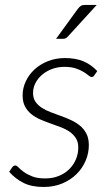

<svg xmlns="http://www.w3.org/2000/svg" viewBox="-20 -736 426 764"><path d="M355.5 -436.5Q351.5 -429.5 344.5 -429.5Q339.5 -429.5 332.2 -435.8Q325 -442 312.5 -449.8Q300 -457.5 281.5 -463.8Q263 -470 235.5 -470Q210 -470 187.2 -461.5Q164.5 -453 147.8 -438.8Q131 -424.5 121.2 -405.8Q111.5 -387 111.5 -366Q111.5 -345.5 121 -331.5Q130.5 -317.5 146.2 -307.2Q162 -297 181.8 -289.5Q201.5 -282 222.5 -274.5Q243.5 -267 263.2 -257.8Q283 -248.5 298.8 -235.5Q314.5 -222.5 324 -203.8Q333.5 -185 333.5 -158.5Q333.5 -126.5 320.8 -96.5Q308 -66.5 284.5 -43.2Q261 -20 227.8 -6Q194.5 8 153.5 8Q105 8 72.5 -8.8Q40 -25.5 16.5 -52.5L28 -69.5Q31 -73.5 34 -75.5Q37 -77.5 41.5 -77.5Q46.5 -77.5 54 -69.5Q61.5 -61.5 74.8 -51.8Q88 -42 108.5 -34Q129 -26 160 -26Q189.5 -26 213.8 -35.8Q238 -45.5 255.2 -62.5Q272.5 -79.5 282 -101.8Q291.5 -124 291.5 -149Q291.5 -171 282 -186Q272.5 -201 257 -211.8Q241.5 -222.5 221.5 -230Q201.5 -237.5 180.8 -244.8Q160 -252 140 -260.8Q120 -269.5 104.5 -282Q89 -294.5 79.5 -312.5Q70 -330.5 70 -356.5Q70 -385.5 82.5 -412.2Q95 -439 117.5 -459.8Q140 -480.5 171 -492.8Q202 -505 239 -505Q281 -505 312 -492Q343 -479 367 -453ZM365 -716.5 249 -589.5Q241.5 -581.5 230.5 -581.5H203L289.5 -700.5Q296 -709 302 -712.8Q308 -716.5 319.5 -716.5Z"/></svg>

Font: Lato TR Light
Style: Italic
Weight: 300
Italic angle: -12°
Designer: Lukasz Dziedzic
Foundry: Lukasz Dziedzic
Version: Version 1.104 2013